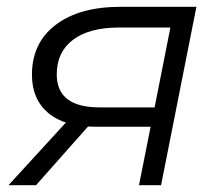

<svg xmlns="http://www.w3.org/2000/svg" viewBox="-20 -545 647 565"><path d="M389 0 427 -191 438 -172H262Q170 -172 122 -212.5Q74 -253 74 -325Q74 -419 144 -472Q214 -525 335 -525H558L454 0ZM5 0 190 -202H265L86 0ZM431 -209 486 -487 496 -464H330Q243 -464 195 -428Q147 -392 147 -326Q147 -229 273 -229H447Z"/></svg>

Font: MOST Montserrat
Style: Italic
Weight: 400
Italic angle: -11.3°
Designer: Julieta Ulanovsky
Foundry: Julieta Ulanovsky
Version: Version 8.000;March 11, 2024;FontCreator 15.0.0.2926 64-bit